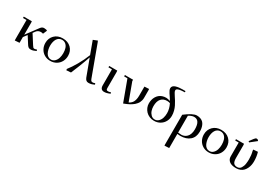

<svg xmlns="http://www.w3.org/2000/svg" viewBox="47 -1918 4828 3401"><g transform="rotate(30 2460.5 -217.5)"><path d="M32.2 -411.1V-439H196.8L199.2 -411.1V-165L378.9 -405.8Q407.2 -443.8 446.8 -443.8Q465.8 -443.8 491.2 -439L513.2 -428.2L478 -347.2Q453.6 -355 434.1 -355Q375 -355 341.8 -309.1L311 -267.1L428.2 -83Q444.3 -56.6 453.9 -47.9Q463.4 -39.1 479 -39.1Q499 -39.1 524.9 -50.8L536.1 -25.9Q498.5 -8.3 474.9 -1.7Q451.2 4.9 422.9 4.9Q394.5 4.9 376.7 -10.5Q358.9 -25.9 339.8 -58.1L254.9 -191.9L199.2 -117.2V0L105 6.8L104 -19V-411.1Z M595.7 -228Q595.7 -325.7 659.7 -388.9Q723.6 -452.1 826.7 -452.1Q931.6 -452.1 995.6 -389.6Q1059.6 -327.1 1059.6 -228Q1059.6 -163.6 1030.8 -110.1Q1002 -56.6 948.2 -24.9Q894.5 6.8 826.7 6.8Q759.3 6.8 706.1 -25.1Q652.8 -57.1 624.3 -110.6Q595.7 -164.1 595.7 -228ZM692.9 -228Q692.9 -189.5 701.2 -153.1Q709.5 -116.7 725.1 -86.7Q740.7 -56.6 767.1 -38.3Q793.5 -20 826.7 -20Q871.6 -20 903.3 -51.3Q935.1 -82.5 949 -127.9Q962.9 -173.3 962.9 -226.1Q962.9 -282.2 949 -325.7Q935.1 -369.1 903.6 -396Q872.1 -422.9 826.7 -422.9Q793.5 -422.9 767.3 -407.2Q741.2 -391.6 725.1 -364.5Q709 -337.4 700.9 -302.7Q692.9 -268.1 692.9 -228Z M1156.7 -19Q1213.9 -90.3 1278.3 -202.1Q1342.8 -314 1390.6 -435.1L1295.4 -693.8L1380.9 -728L1392.6 -702.1L1620.6 -83Q1631.3 -56.2 1641.4 -47.6Q1651.4 -39.1 1671.9 -39.1Q1691.9 -39.1 1717.8 -50.8L1727.5 -25.9Q1691.4 -8.8 1666.5 -2Q1641.6 4.9 1608.4 4.9Q1579.1 4.9 1561 -11Q1543 -26.9 1530.8 -58.1L1404.8 -397.9Q1368.2 -290 1324.2 -177.7Q1280.3 -65.4 1251.5 0L1158.7 6.8Z M1779.8 -411.1V-439H1944.3L1946.8 -411.1V-86.9Q1946.8 -59.1 1954.6 -49.1Q1962.4 -39.1 1985.4 -39.1Q2012.7 -39.1 2038.6 -50.8L2048.3 -25.9Q1981 4.9 1929.7 4.9Q1851.6 4.9 1851.6 -85V-411.1Z M2100.6 -411.1V-439H2267.6V-411.1L2400.4 -50.8Q2413.6 -57.1 2422.6 -62.5Q2431.6 -67.9 2448.2 -83.7Q2464.8 -99.6 2475.3 -118.7Q2485.8 -137.7 2494.1 -170.9Q2502.4 -204.1 2502.4 -245.1V-434.1L2595.2 -439L2597.2 -411.1V-256.8Q2597.2 -230 2590.3 -204.6Q2583.5 -179.2 2573.5 -159.2Q2563.5 -139.2 2546.4 -119.9Q2529.3 -100.6 2513.7 -86.4Q2498 -72.3 2475.1 -57.9Q2452.1 -43.5 2436 -34.4Q2419.9 -25.4 2395.5 -14.6Q2371.1 -3.9 2358.6 1.2Q2346.2 6.3 2325.2 14.2L2168.5 -411.1Z M2718.8 -217.8Q2718.8 -255.9 2727.3 -290.8Q2735.8 -325.7 2753.7 -356Q2771.5 -386.2 2796.9 -408.4Q2822.3 -430.7 2858.4 -443.4Q2894.5 -456.1 2938 -456.1Q2968.8 -456.1 3021 -439Q3005.9 -465.8 2983.9 -498.5Q2961.9 -531.2 2947.8 -551.5Q2933.6 -571.8 2922.9 -595.7Q2912.1 -619.6 2912.1 -639.2Q2912.1 -665.5 2929.9 -684.1Q2947.8 -702.6 2978.8 -711.9Q3009.8 -721.2 3042.7 -725.1Q3075.7 -729 3114.7 -729H3172.9V-704.1Q3150.4 -703.6 3135.5 -702.6Q3120.6 -701.7 3099.1 -699.7Q3077.6 -697.8 3063.5 -694.1Q3049.3 -690.4 3035.4 -684.6Q3021.5 -678.7 3014.6 -669.7Q3007.8 -660.6 3007.8 -648.9Q3007.8 -633.3 3020.8 -608.4Q3033.7 -583.5 3053.2 -555.9Q3072.8 -528.3 3095.5 -490.5Q3118.2 -452.6 3137.7 -414.1Q3157.2 -375.5 3170.2 -326.2Q3183.1 -276.9 3183.1 -228Q3183.1 -163.6 3154.1 -110.1Q3125 -56.6 3071.3 -24.9Q3017.6 6.8 2949.7 6.8Q2899.4 6.8 2855.7 -11.7Q2812 -30.3 2782.2 -61.5Q2752.4 -92.8 2735.6 -133.3Q2718.8 -173.8 2718.8 -217.8ZM2814 -213.9Q2814 -168 2828.1 -125Q2842.3 -82 2874.3 -51Q2906.2 -20 2949.7 -20Q2994.6 -20 3026.4 -51.3Q3058.1 -82.5 3072 -127.9Q3085.9 -173.3 3085.9 -226.1Q3085.9 -314.9 3040 -405.8Q3014.6 -416 2979 -416Q2903.8 -416 2858.9 -366.5Q2814 -316.9 2814 -213.9Z M3331.5 269V-336.9Q3486.3 -456.1 3564.5 -456.1Q3608.4 -456.1 3641.8 -443.1Q3675.3 -430.2 3695.6 -409.2Q3715.8 -388.2 3728.8 -358.2Q3741.7 -328.1 3746.6 -297.6Q3751.5 -267.1 3751.5 -231Q3751.5 -119.6 3680.2 -57.4Q3608.9 4.9 3485.4 4.9Q3456.5 4.9 3426.8 0V289.1L3332.5 293.9ZM3426.8 -26.9Q3460.4 -22 3494.6 -22Q3524.9 -22 3552.7 -33.7Q3580.6 -45.4 3604.2 -68.6Q3627.9 -91.8 3641.8 -132.1Q3655.8 -172.4 3655.8 -224.1Q3655.8 -410.2 3536.6 -410.2Q3515.1 -410.2 3492.9 -403.3Q3470.7 -396.5 3458.7 -390.1Q3446.8 -383.8 3426.8 -372.1Z M3837.4 -228Q3837.4 -325.7 3901.4 -388.9Q3965.3 -452.1 4068.4 -452.1Q4173.3 -452.1 4237.3 -389.6Q4301.3 -327.1 4301.3 -228Q4301.3 -163.6 4272.5 -110.1Q4243.7 -56.6 4189.9 -24.9Q4136.2 6.8 4068.4 6.8Q4001 6.8 3947.8 -25.1Q3894.5 -57.1 3866 -110.6Q3837.4 -164.1 3837.4 -228ZM3934.6 -228Q3934.6 -189.5 3942.9 -153.1Q3951.2 -116.7 3966.8 -86.7Q3982.4 -56.6 4008.8 -38.3Q4035.2 -20 4068.4 -20Q4113.3 -20 4145 -51.3Q4176.8 -82.5 4190.7 -127.9Q4204.6 -173.3 4204.6 -226.1Q4204.6 -282.2 4190.7 -325.7Q4176.8 -369.1 4145.3 -396Q4113.8 -422.9 4068.4 -422.9Q4035.2 -422.9 4009 -407.2Q3982.9 -391.6 3966.8 -364.5Q3950.7 -337.4 3942.6 -302.7Q3934.6 -268.1 3934.6 -228Z M4372.6 -411.1V-439H4537.1L4539.6 -411.1V-150.9Q4539.6 -80.1 4562.3 -50Q4585 -20 4636.2 -20Q4661.1 -20 4680.7 -31Q4700.2 -42 4712.4 -62Q4724.6 -82 4732.9 -104.2Q4741.2 -126.5 4744.9 -153.8Q4748.5 -181.2 4750 -201.9Q4751.5 -222.7 4751.5 -245.1Q4751.5 -332 4731.4 -405.8L4729.5 -432.1L4821.3 -439Q4847.2 -353.5 4847.2 -256.8Q4847.2 -218.8 4840.1 -182.6Q4833 -146.5 4816.4 -111.8Q4799.8 -77.1 4775.4 -51Q4751 -24.9 4712.9 -9Q4674.8 6.8 4627.4 6.8Q4585.9 6.8 4553.5 -1.2Q4521 -9.3 4501 -22.2Q4481 -35.2 4467.8 -53.2Q4454.6 -71.3 4449.5 -89.8Q4444.3 -108.4 4444.3 -128.9V-411.1ZM4583.5 -520 4641.1 -597.2Q4657.2 -617.2 4665.8 -624Q4674.3 -630.9 4688.5 -630.9Q4693.8 -630.9 4699.7 -629.2Q4705.6 -627.4 4708.5 -626L4711.4 -624L4728.5 -605L4602.5 -504.9Z"/></g></svg>

Font: Dehuti Alt
Style: Bold
Weight: 700
Version: Version 1.2